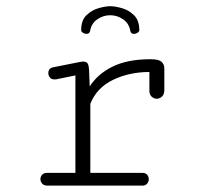

<svg xmlns="http://www.w3.org/2000/svg" viewBox="-20 -583 645 603"><path d="M251.5 -476.6Q245.6 -476.6 240.2 -480.2Q234.9 -483.9 234.9 -488.3Q234.9 -519 251.5 -535.2Q268.1 -551.3 289.8 -557.4Q311.5 -563.5 326.2 -563.5Q341.3 -563.5 362.8 -557.4Q384.3 -551.3 400.9 -535.2Q417.5 -519 417.5 -488.3Q417.5 -483.9 412.1 -480.2Q406.7 -476.6 400.9 -476.6Q392.1 -476.6 389.6 -484.4Q385.7 -509.3 366.9 -522.2Q348.1 -535.2 326.2 -535.2Q304.2 -535.2 285.4 -522.2Q266.6 -509.3 262.7 -484.4Q260.3 -476.6 251.5 -476.6ZM129.4 0Q118.2 0 112.5 -6.3Q106.9 -12.7 106.9 -20.5Q106.9 -27.8 112.1 -33.9Q117.2 -40 127.4 -40H216.8V-346.2L157.2 -334Q155.3 -333.5 151.4 -333.5Q141.6 -333.5 136.7 -339.6Q131.8 -345.7 131.8 -353Q131.8 -368.7 146.5 -371.6L230 -388.2Q236.8 -389.6 241.2 -389.6Q252.9 -389.6 256.1 -382.1Q259.3 -374.5 259.8 -362.3L261.7 -311.5Q287.6 -351.6 334.5 -374.3Q381.3 -397 453.1 -397Q477.5 -397 486.8 -389.4Q496.1 -381.8 496.1 -367.7V-300.3Q496.1 -286.6 488.8 -279.8Q481.4 -272.9 472.2 -272.9Q463.9 -272.9 456.5 -279.3Q449.2 -285.6 449.2 -298.3V-356.9Q386.7 -356.9 335.2 -332.3Q283.7 -307.6 263.7 -256.8V-40H427.7Q437.5 -40 442.4 -33.9Q447.3 -27.8 447.3 -20Q447.3 -12.7 442.1 -6.3Q437 0 427.2 0Z"/></svg>

Font: Cutive Mono
Style: Regular
Weight: 400
Designer: Vernon Adams
Foundry: Vernon Adams
Version: Version 1.110; ttfautohint (v1.8.4.7-5d5b)